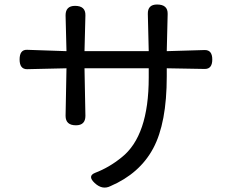

<svg xmlns="http://www.w3.org/2000/svg" viewBox="-20 -798 1040 852"><path d="M720 -459Q720 -252 660 -140Q600 -28 470 28Q434 46 400 14Q367 -17 402 -31Q465 -55 520 -100Q640 -195 640 -453V-495H355L359 -284Q359 -242 317 -242Q271 -242 271 -284L275 -495L100 -491Q67 -491 67 -534Q67 -578 100 -577L275 -571L271 -730Q271 -772 313 -772Q360 -772 359 -730L355 -571H640L636 -736Q635 -778 677 -778Q725 -778 724 -736L720 -571L889 -576Q922 -576 922 -534Q922 -492 889 -492L720 -495Z"/></svg>

Font: Swei Gothic CJK TC Regular
Style: Regular
Weight: 400
Version: Version 2.129